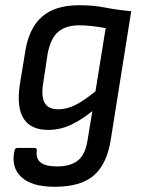

<svg xmlns="http://www.w3.org/2000/svg" viewBox="-20 -519 543 736"><path d="M284 -499Q338 -499 383.5 -490Q429 -481 483 -476L405 14Q391 107 341.5 152Q292 197 189 197Q101 197 61 159Q21 121 36 57Q38 48 47 48H112Q122 48 121 58Q117 89 136 104Q155 119 198 119Q251 119 279.5 95.5Q308 72 316 16L334 -93Q290 -58 249.5 -39.5Q209 -21 165 -21Q98 -21 70.5 -64.5Q43 -108 56 -195L77 -323Q91 -411 141 -455Q191 -499 284 -499ZM203 -100Q236 -100 269 -116.5Q302 -133 346 -169L385 -411Q361 -416 333 -419Q305 -422 284 -422Q232 -422 202.5 -396.5Q173 -371 162 -309L146 -203Q137 -150 151 -125Q165 -100 203 -100Z"/></svg>

Font: Sofia Sans Semi Condensed Medium
Style: Italic
Weight: 500
Italic angle: -9°
Version: Version 4.100